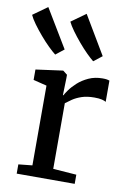

<svg xmlns="http://www.w3.org/2000/svg" viewBox="-124 -933 666 991"><g transform="rotate(10 209.5 -437.5)"><path d="M35.5 0V-48.5L108 -56V-474L37.5 -491.5V-546L177 -565H180.5L202.5 -547.5V-528L200 -440H202.5Q207 -449 221 -468.8Q235 -488.5 258.2 -509.8Q281.5 -531 314 -546Q346.5 -561 387 -561Q401.5 -561 410 -559.5Q418.5 -558 423.5 -556V-444.5Q417.5 -449 402.2 -452.8Q387 -456.5 363 -456.5Q324 -456.5 296.2 -447Q268.5 -437.5 249.5 -424.5Q230.5 -411.5 217 -401V-57L339.5 -48V0ZM124 -640Q109 -651.5 86.5 -673.5Q64 -695.5 40.8 -722.8Q17.5 -750 -1.5 -776.2Q-20.5 -802.5 -28.5 -821L47 -875L168 -674L125 -640ZM323 -640Q308.5 -651.5 286.5 -673.2Q264.5 -695 241.8 -722Q219 -749 200 -775.2Q181 -801.5 172 -820.5L248 -875L367.5 -674L324 -640Z"/></g></svg>

Font: Merriweather 24pt Medium
Style: Regular
Weight: 500
Designer: Eben Sorkin
Foundry: Eben Sorkin
Version: Version 2.100